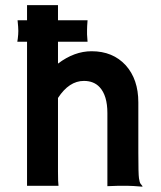

<svg xmlns="http://www.w3.org/2000/svg" viewBox="-20 -718 623 742"><path d="M204.1 -54.7Q204.1 -12.7 206.1 0H84.5V-556.6H46.9L48.8 -569.3Q50.8 -585.4 50.8 -598.6Q50.8 -611.8 47.9 -639.6H84.5V-698.2H204.1V-639.6H318.4Q316.4 -615.2 316.4 -602.5V-585Q316.4 -582 318.4 -556.6H204.1V-472.2Q267.1 -520 334 -520Q416 -520 465.8 -465.8Q514.6 -411.6 514.6 -322.3V-127.9Q514.6 -45.4 517.1 -28.8Q519.5 -12.2 523.7 -7.3Q527.8 -2.4 530.8 1.5L529.8 3.4Q490.2 0 472.2 0H437.5Q421.4 0 395 1.5V-281.2Q395 -348.6 365.2 -380.9Q342.8 -405.3 304.2 -405.3Q247.1 -405.3 204.1 -339.4Z"/></svg>

Font: HammersmithOne
Style: Regular
Weight: 400
Designer: Nicole Fally
Foundry: Nicole Fally
Version: Version 1.003